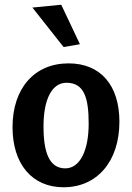

<svg xmlns="http://www.w3.org/2000/svg" viewBox="-20 -780 559 812"><path d="M261 -430C337 -430 355 -364 355 -257C355 -143 318 -68 256 -68C189 -68 164 -134 164 -245C164 -359 199 -430 261 -430ZM33 -242C33 -87 115 12 249 12C390 12 485 -97 485 -265C485 -420 405 -512 270 -512C126 -512 33 -407 33 -242ZM117 -748 249 -581 318 -593 239 -760Z"/></svg>

Font: CantoraOne
Style: Regular
Weight: 400
Designer: Pablo Impallari, Rodrigo Fuenzalida
Foundry: Pablo Impallari
Version: Version 1.001